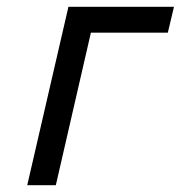

<svg xmlns="http://www.w3.org/2000/svg" viewBox="-20 -544 531 564"><path d="M181 -524H491L473 -448H247L144 0H60Z"/></svg>

Font: Miedinger
Style: Italic
Weight: 400
Italic angle: -13°
Version: Version 001.000